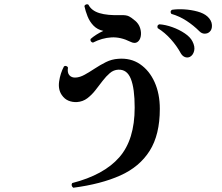

<svg xmlns="http://www.w3.org/2000/svg" viewBox="-20 -830 1040 901"><path d="M324 51Q318 47 316.5 40.5Q315 34 319 29Q467 -9 539.5 -91.5Q612 -174 612 -325Q612 -415 594 -460Q576 -505 535 -503Q513 -502 495.5 -487Q478 -472 461.5 -450.5Q445 -429 428 -407Q411 -385 390 -369Q369 -353 341 -351Q320 -350 301.5 -357.5Q283 -365 270 -384Q252 -410 257.5 -448Q263 -486 280 -518Q285 -522 291 -520Q297 -518 299 -513Q295 -489 305.5 -477Q316 -465 335 -466Q355 -467 377.5 -479.5Q400 -492 425 -508.5Q450 -525 477 -538.5Q504 -552 534 -554Q593 -559 637 -529Q681 -499 705.5 -444.5Q730 -390 730 -319Q730 -198 682.5 -122.5Q635 -47 544.5 -6.5Q454 34 324 51ZM416 -630Q402 -634 405 -647Q416 -657 432.5 -667.5Q449 -678 465 -685Q437 -691 419 -709.5Q401 -728 391 -753Q381 -778 376 -802Q379 -808 385 -809.5Q391 -811 395 -808Q409 -780 446.5 -768.5Q484 -757 547 -759Q573 -760 586 -753Q599 -746 611 -735Q612 -734 613 -734Q631 -719 637.5 -698.5Q644 -678 640.5 -659.5Q637 -641 624.5 -632.5Q612 -624 592 -634Q546 -657 502.5 -654.5Q459 -652 416 -630ZM871 -563Q860 -558 848.5 -562Q837 -566 829 -579Q810 -614 782 -645.5Q754 -677 720 -698Q715 -712 728 -716Q757 -714 789 -702.5Q821 -691 847 -673.5Q873 -656 883 -636Q896 -611 891 -591Q886 -571 871 -563ZM963 -680Q954 -672 940.5 -672Q927 -672 916 -683Q888 -711 855 -732.5Q822 -754 784 -765Q776 -777 787 -784Q813 -788 845 -786Q877 -784 906.5 -776Q936 -768 953 -753Q973 -735 974.5 -713Q976 -691 963 -680Z"/></svg>

Font: Zen Old Mincho Black
Style: Regular
Weight: 900
Designer: Yoshimichi Ohira
Foundry: Positype
Version: Version 1.001